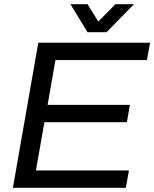

<svg xmlns="http://www.w3.org/2000/svg" viewBox="-20 -888 730 908"><path d="M613.8 -868.2 483.9 -735.8H394L313 -868.2H394L444.8 -786.1L525.9 -868.2ZM41 0 161.1 -686H689.9L674.8 -604H242.2L205.1 -392.1H594.2L580.1 -310.1H189.9L149.9 -82H589.8L575.2 0Z"/></svg>

Font: Archivo
Style: Italic
Weight: 400
Italic angle: -10°
Designer: Hector Gatti
Foundry: Omnibus-Type
Version: Version 2.001